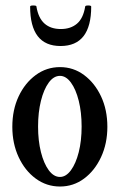

<svg xmlns="http://www.w3.org/2000/svg" viewBox="-20 -670 437 701"><path d="M199 11Q150 11 110.5 -18Q71 -47 48 -96.5Q25 -146 25 -207Q25 -269 48 -318Q71 -367 110.5 -396Q150 -425 199 -425Q248 -425 287 -396Q326 -367 349 -318Q372 -269 372 -207Q372 -146 349 -96.5Q326 -47 287 -18Q248 11 199 11ZM199 -24Q221 -24 239 -48.5Q257 -73 267.5 -114.5Q278 -156 278 -208Q278 -260 267.5 -302Q257 -344 239 -368.5Q221 -393 199 -393Q176 -393 158 -368.5Q140 -344 129.5 -302Q119 -260 119 -208Q119 -156 129.5 -114.5Q140 -73 158 -48.5Q176 -24 199 -24ZM201 -502Q90 -502 90 -646Q90 -650 101 -650Q114 -650 113 -646Q120 -604 142.5 -584Q165 -564 202 -564Q238 -564 261 -583.5Q284 -603 291 -646Q291 -650 302 -650Q313 -650 313 -646Q313 -502 201 -502Z"/></svg>

Font: Junicode Two Beta Condensed Medium
Style: Regular
Weight: 500
Width: 3
Designer: Peter S. Baker
Foundry: Briery Creek Software
Version: Version 1.053; ttfautohint (v1.8.4)